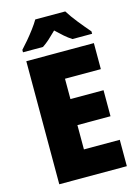

<svg xmlns="http://www.w3.org/2000/svg" viewBox="-136 -1001 779 1076"><g transform="rotate(-15 253.5 -463.5)"><path d="M462 0H70V-714H462V-563H254V-445H446V-294H254V-153H462ZM353 -927Q374 -893 406.5 -852.5Q439 -812 466 -781V-767H352Q330 -781 309.5 -799Q289 -817 265 -840Q241 -816 221.5 -798.5Q202 -781 181 -767H65V-781Q82 -799 104 -825Q126 -851 146.5 -878.5Q167 -906 179 -927Z"/></g></svg>

Font: Noto Sans Hebrew SemiCondensed Black
Style: Regular
Weight: 900
Width: 4
Designer: Ben Nathan
Foundry: Google LLC
Version: Version 3.001; ttfautohint (v1.8.4.7-5d5b)